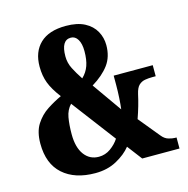

<svg xmlns="http://www.w3.org/2000/svg" viewBox="-107 -827 919 940"><g transform="rotate(-15 352.0 -357.0)"><path d="M263 10Q159 10 99 -43.5Q39 -97 39 -199Q39 -259 63 -296.5Q87 -334 123 -357.5Q159 -381 196 -398Q161 -444 147 -481Q133 -518 133 -564Q133 -639 177.5 -681.5Q222 -724 308 -724Q366 -724 403 -704.5Q440 -685 458 -652.5Q476 -620 476 -582Q476 -523 446 -482.5Q416 -442 360 -408L465 -259Q468 -282 470 -316Q472 -350 472 -382V-428H670V-372H652Q634 -372 616 -369Q598 -366 584.5 -353.5Q571 -341 564 -310Q558 -282 549.5 -252.5Q541 -223 530 -192L617 -86Q632 -67 651 -61.5Q670 -56 683 -56H691V0H502L445 -75Q418 -41 371 -15.5Q324 10 263 10ZM320 -455Q344 -478 354.5 -508Q365 -538 365 -581Q365 -619 352 -640.5Q339 -662 317 -662Q268 -662 268 -580Q268 -547 283 -517.5Q298 -488 320 -455ZM300 -63Q333 -63 360 -82.5Q387 -102 403 -127L235 -349Q212 -325 205.5 -288.5Q199 -252 199 -204Q199 -137 226.5 -100Q254 -63 300 -63Z"/></g></svg>

Font: Noto Serif Bengali ExtraCondensed Black
Style: Regular
Weight: 900
Width: 2
Designer: Juan Bruce, Universal Thirst, Indian Type Foundry and the Monotype Design Team.
Foundry: Monotype Imaging Inc.
Version: Version 2.003; ttfautohint (v1.8.4.7-5d5b)